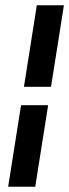

<svg xmlns="http://www.w3.org/2000/svg" viewBox="-20 -640 263 730"><path d="M11 70H114L163 -240H60ZM71 -310H174L223 -620H120Z"/></svg>

Font: Charger Sport
Style: BlkObl
Weight: 900
Designer: Jasper
Foundry: Cannot Into Space Fonts
Version: Version 1.1